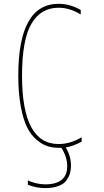

<svg xmlns="http://www.w3.org/2000/svg" viewBox="-20 -760 540 1000"><path d="M285.2 -9.8Q345.7 -9.8 405.3 -44.9V-22.5Q361.3 2 322.3 7.8Q350.6 54.7 349.6 105.5Q349.6 124 344.7 141.6Q339.8 159.2 327.1 178.2Q314.5 197.3 285.2 208.5Q255.9 219.7 214.8 219.7Q168.9 219.7 125 202.1V179.7Q167 199.2 214.8 200.2Q330.1 200.2 330.1 105.5Q330.1 57.6 299.8 9.8H285.2Q253.9 9.8 226.6 1Q199.2 -7.8 169.9 -32.7Q140.6 -57.6 120.6 -98.1Q100.6 -138.7 87.9 -207.5Q75.2 -276.4 75.2 -365.2Q75.2 -740.2 285.2 -740.2Q344.7 -740.2 400.4 -708V-684.6Q343.8 -719.7 285.2 -719.7Q192.4 -719.7 143.6 -636.2Q94.7 -552.7 94.7 -365.2Q94.7 -9.8 285.2 -9.8Z"/></svg>

Font: Mgen+ 1m thin
Style: Regular
Weight: 100
Designer: [Source Han Sans]
Ryoko NISHIZUKA  (kana & ideographs); Paul D. Hunt (Latin, Greek & Cyrillic); Wenlong ZHANG  (bopomofo
Version: Version 1.059.20150602